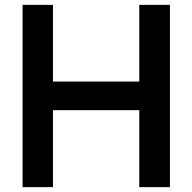

<svg xmlns="http://www.w3.org/2000/svg" viewBox="-20 -770 792 790"><path d="M553.1 -750V-434.4H197.9V-750H72.9V0H197.9V-316.7H553.1V0H679.2V-750Z"/></svg>

Font: Manrope3 Bold
Style: Regular
Weight: 700
Designer: Mikhail Sharanda
Foundry: Mikhail Sharanda
Version: Version 3.000;PS 003.000;hotconv 1.0.88;makeotf.lib2.5.64775